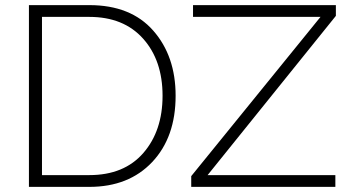

<svg xmlns="http://www.w3.org/2000/svg" viewBox="-20 -730 1365 750"><path d="M727 0V-42L1232 -664H734V-710H1292V-668L791 -46H1290V0ZM329 0H93V-710H329Q491 -710 578.5 -610.5Q666 -511 666 -356Q666 -194 574.5 -97Q483 0 329 0ZM615 -356Q615 -494 539 -579Q463 -664 329 -664H144V-46H329Q465 -46 540 -132.5Q615 -219 615 -356Z"/></svg>

Font: Raleway
Style: Light
Weight: 300
Designer: Matt McInerney, Pablo Impallari, Rodrigo Fuenzalida
Foundry: Matt McInerney, Pablo Impallari, Rodrigo Fuenzalida
Version: Version 3.000